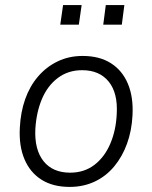

<svg xmlns="http://www.w3.org/2000/svg" viewBox="-20 -727 597 755"><path d="M254 8Q188 8 143 -20.5Q98 -49 76 -101.5Q54 -154 58 -225Q61 -286 79 -337Q97 -388 129.5 -426Q162 -464 206.5 -485.5Q251 -507 305 -507Q371 -507 416 -478.5Q461 -450 483 -397.5Q505 -345 501 -273Q498 -213 479.5 -162Q461 -111 429 -72.5Q397 -34 352.5 -13Q308 8 254 8ZM256 -48Q311 -48 351 -78.5Q391 -109 413.5 -161.5Q436 -214 439 -278Q444 -361 407.5 -406Q371 -451 303 -451Q248 -451 207.5 -420.5Q167 -390 145 -338Q123 -286 119 -220Q115 -139 151 -93.5Q187 -48 256 -48ZM386 -630 396 -707H469L459 -630ZM217 -630 228 -707H301L290 -630Z"/></svg>

Font: Nunitoga
Style: Light Italic
Weight: 300
Italic angle: -9°
Designer: Vernon Adams
Foundry: Vernon Adams
Version: Version 1.0